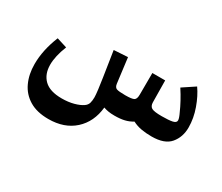

<svg xmlns="http://www.w3.org/2000/svg" viewBox="-94 -549 1105 956"><g transform="rotate(30 459.0 -70.5)"><path d="M245.1 184.6Q178.7 184.6 135.3 158.2Q91.8 131.8 70.6 85.9Q49.3 40 49.3 -18.6Q49.3 -99.1 85 -187L144 -168.5Q118.2 -104 118.2 -54.7Q118.2 -0.5 150.6 31Q183.1 62.5 251.5 62.5Q289.1 62.5 319.6 54.2Q350.1 45.9 367.7 33.7Q382.3 23.9 386.5 9.5Q390.6 -4.9 390.6 -23.9Q390.6 -37.6 386.7 -68.6Q382.8 -99.6 377.9 -130.9Q372.6 -167 366.7 -203.4Q360.8 -239.7 355.5 -275.9L435.1 -280.8L453.1 -138.2Q455.6 -118.7 468 -114Q480.5 -109.4 517.6 -109.4Q556.2 -109.4 567.6 -116.2Q579.1 -123 579.1 -147.9L579.6 -272.9H653.3L654.8 -147.5Q655.3 -126 669.2 -117.9Q683.1 -109.9 727.1 -109.9Q767.6 -109.9 788.1 -114.3Q808.6 -118.7 808.6 -132.3Q808.6 -139.2 804.9 -149.4Q801.3 -159.7 794.4 -173.8Q785.2 -195.3 770 -223.4Q754.9 -251.5 736.3 -279.8L806.2 -326.2Q833 -288.6 852.3 -234.6Q871.6 -180.7 871.6 -127.4Q871.6 -72.8 839.8 -34.9Q808.1 2.9 733.9 2.9Q700.2 2.9 673.6 -2Q647 -6.8 623.5 -19Q603.5 -6.3 579.6 -0.5Q555.7 5.4 522 5.4Q501 5.4 485.6 2.7Q470.2 0 458.5 -4.4Q449.7 82 393.1 133.3Q336.4 184.6 245.1 184.6Z"/></g></svg>

Font: Markazi Text
Style: Bold
Weight: 700
Designer: Borna Izadpanah (Arabic designer), Fiona Ross (Arabic design director) and Florian Runge (Latin designer)
Foundry: Borna Izadpanah and Florian Runge
Version: Version 1.001; ttfautohint (v1.8.3)